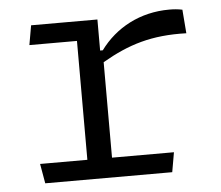

<svg xmlns="http://www.w3.org/2000/svg" viewBox="-43 -566 706 613"><g transform="rotate(-5 310.0 -259.0)"><path d="M289.5 -506.5H77L66 -444H218.5V-63H67L78 0H485L496 -63H297.5V-369C382.5 -418 456.5 -441.5 568.5 -438L562.5 -514C548.5 -517 535 -518 520.5 -518C427 -518 348 -475.5 298 -407H289.5Z"/></g></svg>

Font: Monaspace Argon Light
Style: Regular
Weight: 300
Designer: Riley Cran & the Lettermatic Team
Foundry: Lettermatic
Version: Version 1.000 (Monaspace Argon)